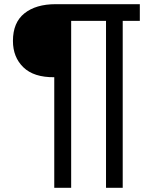

<svg xmlns="http://www.w3.org/2000/svg" viewBox="-20 -749 747 920"><path d="M240 151V-379Q142 -378 92 -426.5Q42 -475 42 -553Q42 -641 97 -685Q152 -729 247 -729H650V-649H568V151H488V-649H321V151Z"/></svg>

Font: Hubot Sans
Style: Regular
Weight: 400
Designer: Deni Anggara
Foundry: GitHub, Inc., Subsidiary of Microsoft Corporation
Version: Version 2.000